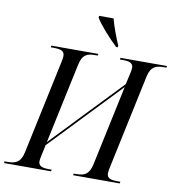

<svg xmlns="http://www.w3.org/2000/svg" viewBox="-122 -1019 1023 1107"><g transform="rotate(10 390.0 -465.5)"><path d="M496 -771H505L507 -780C488 -824 464 -887 453 -931H369L367 -921C389 -882 451 -814 496 -771ZM-24 0H251L253 -10H238C201 -10 175 -16 175 -46C175 -53 178 -68 181 -82L194 -143L585 -552L485 -82C471 -19 442 -10 397 -10H382L380 0H653L655 -10H640C601 -10 576 -15 576 -46C576 -54 578 -68 581 -81L698 -632C711 -695 743 -704 787 -704H802L804 -714H532L530 -704H545C583 -704 608 -698 608 -668C608 -660 605 -645 602 -632L588 -570L198 -162L298 -632C311 -695 341 -704 385 -704H400L402 -714H127L125 -704H140C182 -704 206 -698 206 -667C206 -659 204 -644 201 -632L84 -82C71 -19 38 -10 -8 -10H-23Z"/></g></svg>

Font: Noto Serif Display SemiCondensed
Style: Italic
Weight: 400
Width: 4
Italic angle: -12°
Designer: Monotype Design Team
Foundry: Monotype Imaging Inc.
Version: Version 2.009